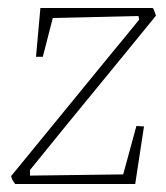

<svg xmlns="http://www.w3.org/2000/svg" viewBox="-20 -460 415 480"><path d="M321 -145 340 -144 318 0H18Q9 -11 8 -20L264 -333Q290 -364 328 -411L326 -420L112 -415L87 -318H70L81 -440H362Q365 -436 370 -421L295 -329Q112 -106 55 -35V-21L288 -24Z"/></svg>

Font: Grenze Thin
Style: Italic
Weight: 250
Italic angle: -10°
Designer: Renata Polastri
Foundry: Omnibus-Type
Version: Version 1.002; ttfautohint (v1.8)